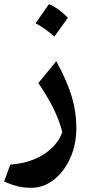

<svg xmlns="http://www.w3.org/2000/svg" viewBox="-20 -630 443 928"><path d="M349.1 -12.7Q349.1 67.9 319.6 133.8Q290 199.7 240.2 238.8Q190.4 277.8 129.4 277.8Q97.7 277.8 66.9 270.8Q36.1 263.7 0 247.1L29.8 165.5Q123.5 158.7 190.4 116.7Q257.3 74.7 281.2 8.3Q266.6 -47.9 239.3 -103.8Q211.9 -159.7 165.5 -228.5L252 -334.5Q304.2 -238.3 326.7 -163.6Q349.1 -88.9 349.1 -12.7ZM216.3 -609.9Q239.7 -600.6 262.7 -584Q285.6 -567.4 308.1 -544.4Q292.5 -522 276.1 -499.3Q259.8 -476.6 242.7 -453.1Q201.7 -490.7 151.9 -517.6Q168.5 -541 184.3 -563.7Q200.2 -586.4 216.3 -609.9Z"/></svg>

Font: Pinar DS1 SemiBold
Style: Regular
Weight: 600
Designer: Amin Abedi
Version: Version 3.000